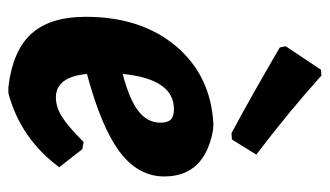

<svg xmlns="http://www.w3.org/2000/svg" viewBox="-184 -591 785 457"><g transform="rotate(90 208.5 -362.5)"><path d="M160 -735Q243 -660 348 -580L312 -522L297 -521Q209 -568 93 -636L90 -650L146 -734ZM378 -111Q310 -19 202 10H187Q101 0 60.5 -44.5Q20 -89 20 -174Q20 -306 90 -389Q160 -472 276 -478L290 -477Q400 -457 400 -361Q400 -299 341.5 -255Q283 -211 156 -177Q163 -103 212 -103Q234 -103 257 -117Q280 -131 318 -169L335 -166ZM240 -384Q168 -384 156 -262Q217 -278 244.5 -299.5Q272 -321 272 -352Q272 -369 264.5 -376.5Q257 -384 240 -384Z"/></g></svg>

Font: Alegreya Sans SC ExtraBold
Style: Italic
Weight: 800
Italic angle: -7°
Designer: Juan Pablo del Peral
Foundry: Huerta Tipografica
Version: Version 2.007